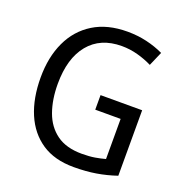

<svg xmlns="http://www.w3.org/2000/svg" viewBox="-131 -841 923 967"><g transform="rotate(20 330.5 -357.0)"><path d="M371 -377H594V-26Q541 -8 486.5 1Q432 10 367 10Q264 10 195.5 -36Q127 -82 92 -164.5Q57 -247 57 -358Q57 -467 95.5 -549.5Q134 -632 208.5 -678Q283 -724 390 -724Q445 -724 494 -712.5Q543 -701 585 -681L552 -605Q516 -623 474 -634.5Q432 -646 388 -646Q274 -646 211.5 -570Q149 -494 149 -357Q149 -273 172.5 -207.5Q196 -142 247.5 -104.5Q299 -67 383 -67Q423 -67 452.5 -72Q482 -77 507 -84V-299H371Z"/></g></svg>

Font: Noto Sans Gurmukhi SemiCondensed
Style: Regular
Weight: 400
Width: 4
Designer: Jelle Bosma - Monotype Design Team
Foundry: Monotype Imaging Inc.
Version: Version 2.004; ttfautohint (v1.8.4.7-5d5b)